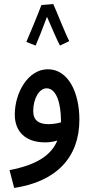

<svg xmlns="http://www.w3.org/2000/svg" viewBox="-20 -698 454 948"><path d="M243 -678 184 -673V-672C170 -633 121 -516 110 -491L156 -473C163 -488 192 -561 212 -615C232 -570 264 -494 276 -473L322 -495C301 -535 260 -641 243 -678ZM50 230C256 199 372 81 372 -107C372 -240 318 -356 216 -356C119 -356 53 -241 53 -132C53 -52 102 5 203 5C223 5 244 2 263 -4C232 71 157 117 27 142ZM144 -149C144 -212 174 -262 210 -262C258 -262 281 -189 281 -102C281 -99 281 -96 281 -94C261 -88 239 -85 219 -85C174 -85 144 -102 144 -149Z"/></svg>

Font: Noto Sans Arabic Cond Med
Style: Regular
Weight: 500
Width: 3
Designer: Monotype Design Team, Nadine Chahine, Nizar Qandah and Khaled Hosny
Foundry: Monotype Imaging Inc.
Version: Version 2.012